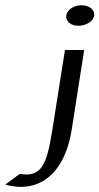

<svg xmlns="http://www.w3.org/2000/svg" viewBox="-110 -641 378 730"><path d="M-90 61C29 94 134 32 163 -150L210 -451H137L88 -141C67 -10 45 34 -35 20ZM142 -582C139 -560 159 -543 188 -543C217 -543 245 -560 248 -582C251 -604 229 -621 200 -621C171 -621 145 -604 142 -582Z"/></svg>

Font: Charger Sport
Style: DfNrwObl
Weight: 400
Designer: Jasper
Foundry: Cannot Into Space Fonts
Version: Version 1.1